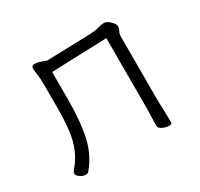

<svg xmlns="http://www.w3.org/2000/svg" viewBox="-112 -624 809 776"><g transform="rotate(-30 292.5 -236.5)"><path d="M485 -107 488 -1Q488 8 474 8Q460 8 444.5 0.5Q429 -7 429 -17Q429 -27 429.5 -45Q430 -63 430.5 -81Q431 -99 431 -107V-426L173 -417V-291Q173 -186 157.5 -116.5Q142 -47 97 6Q93 11 82.5 11Q72 11 58.5 2Q45 -7 45 -14.5Q45 -22 50 -29Q105 -90 114 -182Q119 -226 119 -281V-387Q119 -416 116 -437Q113 -458 113 -468Q113 -481 126.5 -481Q140 -481 159 -474L178 -467L381 -473Q407 -474 423.5 -479Q440 -484 453 -484Q466 -484 481 -469.5Q496 -455 496 -444.5Q496 -434 490.5 -424.5Q485 -415 485 -402Z"/></g></svg>

Font: ToneOZ-Pinyin-WenKai-Light
Style: Light
Weight: 300
Designer: Fontworks Inc.
Foundry: ToneOZ
Version: Version 0.240331